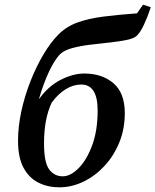

<svg xmlns="http://www.w3.org/2000/svg" viewBox="-20 -786 664 820"><path d="M233 14Q184 14 144 -6Q104 -26 80.5 -69.5Q57 -113 57 -185Q57 -245 71 -310Q85 -375 109.5 -437.5Q134 -500 165 -552.5Q196 -605 230 -639Q264 -673 311 -690Q358 -707 420.5 -715Q483 -723 565 -729L591 -766L624 -755Q610 -713 595 -681Q580 -649 565 -634Q553 -622 521.5 -615.5Q490 -609 448.5 -604.5Q407 -600 365 -595Q323 -590 288 -580.5Q253 -571 236 -554Q213 -530 189.5 -480.5Q166 -431 146 -362Q186 -418 239 -445Q292 -472 340 -472Q416 -472 464.5 -430.5Q513 -389 513 -303Q513 -235 489.5 -177.5Q466 -120 426 -77Q386 -34 336 -10Q286 14 233 14ZM248 -33Q281 -33 315.5 -67.5Q350 -102 373.5 -165Q397 -228 397 -314Q397 -425 327 -425Q293 -425 260.5 -405Q228 -385 201 -348Q168 -279 168 -174Q168 -92 190 -62.5Q212 -33 248 -33Z"/></svg>

Font: Source Serif Pro SemiBold
Style: Italic
Weight: 600
Italic angle: -12°
Designer: Frank Grießhammer
Foundry: Adobe Systems Incorporated
Version: Version 3.001;hotconv 1.0.111;makeotfexe 2.5.65597